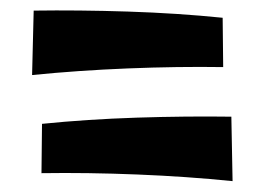

<svg xmlns="http://www.w3.org/2000/svg" viewBox="-20 -537 499 362"><path d="M418.5 -195.5Q332.8 -204.2 238.8 -208Q144.8 -211.8 58.2 -210.5L59.2 -303.5Q143.8 -312.1 237.8 -315.2Q331.8 -318.2 416.2 -317ZM40.5 -395.5 43.5 -517Q127.2 -518.2 221.2 -515.2Q315.2 -512.1 399.8 -503.5L400.8 -410.5Q315.1 -411.8 221.1 -408Q127 -404.2 40.5 -395.5Z"/></svg>

Font: Marhey Light
Style: Regular
Weight: 300
Designer: Nur Syamsi & Bustanul Arifin
Foundry: Namelatype
Version: Version 1.000